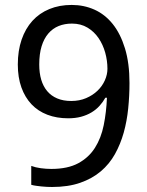

<svg xmlns="http://www.w3.org/2000/svg" viewBox="-20 -744 591 774"><path d="M502 -409.2Q502 -357.9 496.8 -306.9Q491.7 -255.9 478.8 -209.5Q465.8 -163.1 443.4 -122.8Q420.9 -82.5 386.2 -53.2Q351.6 -23.9 303.2 -7.1Q254.9 9.8 189.9 9.8Q180.7 9.8 169.4 9.3Q158.2 8.8 147 7.6Q135.7 6.3 125 4.9Q114.3 3.4 106 1V-75.2Q123 -68.8 144.5 -65.9Q166 -63 187 -63Q252.9 -63 295.4 -85.9Q337.9 -108.9 362.8 -148.2Q387.7 -187.5 398.2 -239.7Q408.7 -292 411.1 -350.1H404.8Q395 -332.5 381.3 -317.4Q367.7 -302.2 349.1 -291Q330.6 -279.8 307.1 -273.4Q283.7 -267.1 254.9 -267.1Q208.5 -267.1 170.9 -281.5Q133.3 -295.9 106.9 -323.7Q80.6 -351.6 66.2 -391.8Q51.8 -432.1 51.8 -483.9Q51.8 -539.6 67.1 -584.2Q82.5 -628.9 110.6 -659.9Q138.7 -690.9 179 -707.5Q219.2 -724.1 269 -724.1Q318.4 -724.1 360.8 -705.1Q403.3 -686 434.6 -647Q465.8 -607.9 483.9 -548.6Q502 -489.3 502 -409.2ZM270 -648.9Q240.7 -648.9 216.6 -639.2Q192.4 -629.4 174.8 -608.9Q157.2 -588.4 147.7 -557.4Q138.2 -526.4 138.2 -483.9Q138.2 -449.7 146.2 -422.6Q154.3 -395.5 170.4 -376.5Q186.5 -357.4 210.7 -347.2Q234.9 -336.9 267.1 -336.9Q300.3 -336.9 327.1 -348.4Q354 -359.9 373 -378.2Q392.1 -396.5 402.6 -419.9Q413.1 -443.4 413.1 -466.8Q413.1 -499.5 404.1 -532Q395 -564.5 377.2 -590.6Q359.4 -616.7 332.5 -632.8Q305.7 -648.9 270 -648.9Z"/></svg>

Font: Khmer
Style: Regular
Weight: 400
Foundry: Danh Hong
Version: Version 2.00 February 8, 2013